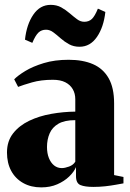

<svg xmlns="http://www.w3.org/2000/svg" viewBox="-20 -780 550 811"><path d="M154 11.5Q110.5 11.5 77.8 -7Q45 -25.5 27.2 -58.5Q9.5 -91.5 9.5 -136Q9.5 -183.5 35.2 -216.5Q61 -249.5 103.2 -269.8Q145.5 -290 196.5 -299Q247.5 -308 298 -308.5V-361Q298 -385 287.2 -403.5Q276.5 -422 255.8 -432.5Q235 -443 203.5 -443Q153.5 -443 115.2 -432Q77 -421 56.5 -413L40 -445Q56 -461.5 87.5 -480.5Q119 -499.5 165 -513.5Q211 -527.5 270 -527.5Q330.5 -527.5 373.2 -508.8Q416 -490 439 -449.5Q462 -409 462 -343.5V-40.5L501.5 -32.5V-5.5Q490.5 -3.5 470 0.2Q449.5 4 424.8 6.8Q400 9.5 374.5 9.5Q339 9.5 320 1.8Q301 -6 301 -36V-74Q292.5 -54 272 -34.2Q251.5 -14.5 221.8 -1.5Q192 11.5 154 11.5ZM241 -70Q254 -70 271.8 -76.5Q289.5 -83 298 -97V-272.5Q253 -272.5 227 -257.5Q201 -242.5 189.8 -216.8Q178.5 -191 178.5 -159Q178.5 -132.5 186.5 -112.5Q194.5 -92.5 208.5 -81.2Q222.5 -70 241 -70ZM85.5 -612.5Q92.5 -677 120.8 -718.2Q149 -759.5 194 -759.5Q219.5 -759.5 238.8 -748.8Q258 -738 274.5 -723.8Q291 -709.5 305.5 -698.8Q320 -688 336 -688Q355.5 -688 368 -699.8Q380.5 -711.5 393.5 -743.5L425 -729.5Q418 -665.5 389.5 -624Q361 -582.5 316 -582.5Q291 -582.5 271.5 -593.2Q252 -604 236 -618.2Q220 -632.5 205.2 -643.5Q190.5 -654.5 174.5 -654.5Q155.5 -654.5 142.8 -642.8Q130 -631 116.5 -599Z"/></svg>

Font: Merriweather 120pt Black
Style: Regular
Weight: 900
Designer: Eben Sorkin
Foundry: Eben Sorkin
Version: Version 2.100